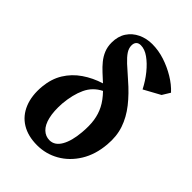

<svg xmlns="http://www.w3.org/2000/svg" viewBox="-214 -800 907 907"><g transform="rotate(45 239.5 -346.5)"><path d="M207.1 15Q146 15 103.8 -10.8Q61.6 -36.6 41.9 -84.8Q22.1 -133 28.1 -198Q33.5 -254.5 59.5 -296.6Q85.5 -338.6 127.4 -367.4Q169.3 -396.1 220.5 -412Q201.4 -429.8 182.4 -447.1Q163.5 -464.4 147.8 -483.6Q132 -502.9 122.5 -525.9Q113 -549 113 -577Q113 -619 132.3 -648.3Q151.6 -677.5 183.9 -692.8Q216.1 -708.1 254.1 -708.1Q296 -708.1 337.6 -694.6Q379.1 -681 416.1 -658.7Q453.1 -636.5 479.1 -608.1L455.1 -568.9L373.1 -524Q353.6 -562.3 327.4 -594.6Q301.1 -626.9 273.6 -646.4Q246.1 -666 220 -666Q204.5 -666 196.7 -657.5Q188.9 -649 188.9 -634Q188.9 -615.5 200.6 -597.6Q212.4 -579.7 235.4 -558.3Q258.5 -536.9 293.1 -506.9Q342.5 -464.4 377.1 -420.5Q411.7 -376.6 428 -328.5Q444.2 -280.4 439.1 -223Q433.1 -149.6 400.1 -96.1Q367 -42.5 316.5 -13.8Q266 15 207.1 15ZM231.9 -43.1Q266.4 -43.1 287.5 -79.6Q308.6 -116 313.9 -179.1Q318 -224.1 312.8 -259.2Q307.6 -294.3 292 -324.8Q276.4 -355.3 246 -386.9Q200 -364 178.8 -318.4Q157.6 -272.9 151.9 -208Q148.5 -154.5 157.4 -117.4Q166.2 -80.4 185.9 -61.7Q205.5 -43.1 231.9 -43.1Z"/></g></svg>

Font: Ancizar Serif Light
Style: Italic
Weight: 300
Italic angle: -4°
Designer: Cesar Puertas, Viviana Monsalve, Julian Moncada, Julian Prieto, Jose Castro, Felipe Aragon, Mariel Hernandez, Sara Alarc
Version: Version 8.100